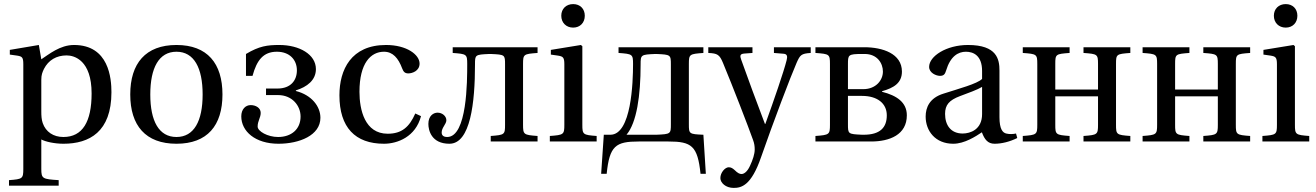

<svg xmlns="http://www.w3.org/2000/svg" viewBox="-20 -692 6437 939"><path d="M24 189V216H267V189C188 184 182 182 182 134V-10C202 1 247 11 290 11C417 11 525 -47 525 -241C525 -308 513 -472 342 -472C273 -472 219 -426 182 -402L170 -472L28 -448V-425L64 -420C88 -416 94 -412 94 -378V134C94 182 90 184 24 189ZM182 -148V-302C182 -326 187 -338 195 -355C217 -398 256 -421 306 -421C344 -421 428 -397 428 -235C428 -97 384 -22 290 -22C241 -22 204 -47 189 -90C183 -107 182 -126 182 -148Z M617 -230C617 -78 692 11 843 11C994 11 1068 -78 1068 -230C1068 -382 994 -472 843 -472C692 -472 617 -382 617 -230ZM715 -230C715 -360 757 -439 843 -439C929 -439 971 -360 971 -230C971 -100 929 -22 843 -22C757 -22 715 -100 715 -230Z M1160 -123C1160 -50 1228 11 1342 11C1444 11 1547 -30 1547 -116C1547 -171 1505 -227 1427 -247V-250C1482 -267 1525 -300 1525 -354C1525 -426 1444 -472 1346 -472C1288 -472 1248 -467 1183 -428V-321H1215C1236 -398 1268 -439 1334 -439C1397 -439 1432 -399 1432 -348C1432 -299 1402 -259 1337 -259H1281V-227H1340C1409 -227 1450 -175 1450 -122C1450 -60 1405 -22 1340 -22C1289 -22 1240 -50 1240 -73C1240 -101 1255 -116 1255 -140C1255 -165 1230 -178 1206 -178C1181 -178 1160 -158 1160 -123Z M1640 -226C1640 -69 1717 11 1858 11C1924 11 2013 -23 2039 -124L2011 -137C1982 -71 1945 -38 1876 -38C1764 -38 1738 -155 1738 -243C1738 -383 1793 -439 1858 -439C1901 -439 1928 -408 1947 -357C1953 -342 1959 -333 1977 -333C1996 -333 2032 -345 2032 -381C2032 -424 1970 -472 1868 -472C1697 -472 1640 -351 1640 -226Z M2075 -86C2075 -56 2089 11 2178 11C2281 11 2303 -191 2303 -376C2303 -424 2303 -425 2373 -428H2380C2450 -425 2450 -424 2450 -376V-82C2450 -34 2448 -32 2380 -27V0H2609V-27C2541 -32 2538 -34 2538 -82V-379C2538 -427 2541 -428 2609 -433V-461H2194V-433C2262 -428 2265 -427 2265 -379C2265 -297 2265 -22 2167 -22C2158 -22 2140 -24 2140 -44C2140 -68 2163 -85 2163 -104C2163 -124 2143 -141 2120 -141C2100 -141 2075 -126 2075 -86Z M2725 -615C2725 -581 2749 -557 2783 -557C2817 -557 2840 -581 2840 -615C2840 -649 2817 -672 2783 -672C2749 -672 2725 -649 2725 -615ZM2669 0H2898V-27C2831 -32 2828 -34 2828 -82V-466L2821 -472L2674 -448V-425L2709 -420C2733 -416 2740 -412 2740 -378V-82C2740 -34 2737 -32 2669 -27Z M2920 158H2947C2961 21 2991 0 3104 0H3249C3362 0 3392 21 3406 158H3432L3420 -33C3350 -36 3349 -37 3349 -85V-379C3349 -427 3352 -428 3420 -433V-461H3005V-433C3073 -428 3076 -427 3076 -379C3076 -290 3068 -33 2965 -33H2933ZM3044 -33C3094 -92 3113 -225 3113 -376C3113 -424 3114 -425 3184 -428H3190C3260 -425 3261 -424 3261 -376V-85C3261 -37 3260 -36 3190 -33Z M3444 -433C3489 -431 3499 -425 3516 -384C3563 -271 3640 -72 3663 -7C3669 9 3671 23 3671 39C3671 61 3662 89 3648 119C3634 150 3617 159 3607 159C3598 159 3589 156 3572 139C3563 131 3555 126 3544 126C3526 126 3503 152 3503 179C3503 202 3529 227 3568 227C3606 227 3654 216 3702 77C3760 -90 3847 -319 3876 -385C3893 -423 3898 -430 3945 -433V-461H3765V-433L3814 -429C3830 -427 3832 -416 3827 -397C3813 -341 3764 -199 3723 -86H3721C3678 -200 3640 -301 3605 -400C3599 -417 3597 -428 3619 -430L3660 -433V-461H3444Z M3968 0H4240C4331 0 4415 -33 4415 -128C4415 -192 4365 -225 4294 -243V-246C4351 -262 4391 -286 4391 -342C4391 -430 4296 -461 4207 -461H3968V-433C4036 -428 4039 -427 4039 -379V-82C4039 -34 4036 -32 3968 -27ZM4127 -85V-223H4196C4270 -223 4317 -187 4317 -128C4317 -68 4284 -33 4204 -33H4197C4127 -36 4127 -37 4127 -85ZM4127 -256V-376C4127 -424 4127 -428 4197 -428H4209C4270 -428 4298 -383 4298 -342C4298 -299 4263 -256 4202 -256Z M4507 -122C4507 -52 4554 11 4642 11C4697 11 4752 -25 4782 -45C4795 -10 4811 11 4844 11C4879 11 4919 1 4955 -17L4949 -39C4936 -36 4915 -35 4901 -39C4884 -43 4868 -60 4868 -119V-347C4868 -402 4856 -472 4714 -472C4608 -472 4524 -417 4524 -365C4524 -335 4559 -321 4577 -321C4597 -321 4602 -331 4607 -347C4628 -417 4666 -439 4704 -439C4741 -439 4783 -420 4783 -345V-306C4759 -282 4668 -258 4594 -234C4526 -213 4507 -166 4507 -122ZM4602 -135C4602 -179 4622 -202 4675 -222C4713 -236 4762 -254 4783 -267V-134C4783 -58 4725 -39 4688 -39C4630 -39 4602 -80 4602 -135Z M4982 0H5211V-27C5143 -32 5141 -34 5141 -82V-221H5350V-82C5350 -34 5347 -32 5279 -27V0H5508V-27C5440 -32 5438 -34 5438 -82V-379C5438 -427 5440 -428 5508 -433V-461H5279V-433C5347 -428 5350 -427 5350 -379V-254H5141V-379C5141 -427 5143 -428 5211 -433V-461H4982V-433C5050 -428 5053 -427 5053 -379V-82C5053 -34 5050 -32 4982 -27Z M5568 0H5797V-27C5729 -32 5727 -34 5727 -82V-221H5936V-82C5936 -34 5933 -32 5865 -27V0H6094V-27C6026 -32 6024 -34 6024 -82V-379C6024 -427 6026 -428 6094 -433V-461H5865V-433C5933 -428 5936 -427 5936 -379V-254H5727V-379C5727 -427 5729 -428 5797 -433V-461H5568V-433C5636 -428 5639 -427 5639 -379V-82C5639 -34 5636 -32 5568 -27Z M6210 -615C6210 -581 6234 -557 6268 -557C6302 -557 6325 -581 6325 -615C6325 -649 6302 -672 6268 -672C6234 -672 6210 -649 6210 -615ZM6154 0H6383V-27C6316 -32 6313 -34 6313 -82V-466L6306 -472L6159 -448V-425L6194 -420C6218 -416 6225 -412 6225 -378V-82C6225 -34 6222 -32 6154 -27Z"/></svg>

Font: erewhon
Style: Regular
Weight: 400
Version: Version 1.0.0